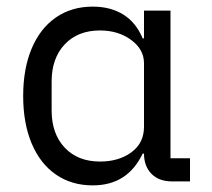

<svg xmlns="http://www.w3.org/2000/svg" viewBox="-20 -548 640 580"><path d="M554 0H500Q460 0 437.5 -23Q415 -46 415 -84H411Q388 -36 350.5 -12Q313 12 260 12Q196 12 148.5 -21Q101 -54 75.5 -115Q50 -176 50 -258Q50 -340 75.5 -401Q101 -462 148.5 -495Q196 -528 260 -528Q314 -528 352.5 -504Q391 -480 411 -432H415V-516H495V-70H554ZM415 -165V-357Q415 -399 376 -427.5Q337 -456 282 -456Q215 -456 175.5 -414Q136 -372 136 -302V-214Q136 -144 175.5 -102Q215 -60 282 -60Q339 -60 377 -88Q415 -116 415 -165Z"/></svg>

Font: iA Writer Duo V
Style: Regular
Weight: 400
Designer: Mike Abbink, Paul van der Laan, Pieter van Rosmalen, Oliver Reichenstein
Foundry: Information Architects Inc.
Version: Version 2.000